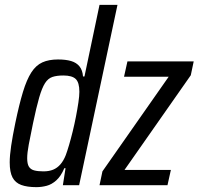

<svg xmlns="http://www.w3.org/2000/svg" viewBox="-20 -763 818 791"><path d="M130 8Q92 8 67.5 -1Q43 -10 31.5 -32Q20 -54 20 -94Q20 -122 26 -162.5Q32 -203 43 -256Q59 -333 74.5 -384Q90 -435 109 -464.5Q128 -494 154.5 -506Q181 -518 219 -518Q251 -518 273 -511.5Q295 -505 307.5 -489.5Q320 -474 322 -448H328L390 -743H464L306 0H239L250 -70H245Q231 -37 212 -20Q193 -3 172 2.5Q151 8 130 8ZM159 -57Q182 -57 199 -64Q216 -71 229 -86Q242 -101 251 -124Q257 -140 264.5 -165.5Q272 -191 279.5 -221.5Q287 -252 293 -283Q299 -314 303 -341Q307 -368 307 -385Q307 -423 292 -437.5Q277 -452 241 -452Q214 -452 196 -446Q178 -440 165.5 -420.5Q153 -401 141.5 -361.5Q130 -322 116 -255Q105 -202 98.5 -167.5Q92 -133 92 -111Q92 -88 99 -76.5Q106 -65 121 -61Q136 -57 159 -57ZM390 0 402 -57 675 -447H491L505 -510H778L766 -453L493 -63H684L670 0Z"/></svg>

Font: Saira Condensed
Style: Italic
Weight: 400
Width: 3
Italic angle: -12°
Designer: Hector Gatti with collaboration of the Omnibus-Type team
Foundry: Omnibus-Type
Version: Version 1.100